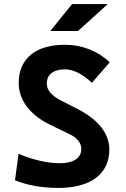

<svg xmlns="http://www.w3.org/2000/svg" viewBox="-20 -926 626 956"><path d="M269 9.8C432.6 9.8 524.4 -59.6 524.4 -182.6C524.4 -260.3 469.2 -329.6 371.6 -380.4L277.8 -428.7C236.3 -450.7 212.9 -478.5 212.9 -509.3C212.9 -555.2 246.1 -580.6 303.7 -580.6C345.7 -580.6 392.6 -556.6 437.5 -513.7L526.4 -615.7C466.8 -672.4 388.2 -703.1 303.2 -703.1C156.7 -703.1 73.2 -633.8 73.2 -512.7C73.2 -426.8 129.9 -353.5 228 -305.7L327.6 -257.3C363.8 -240.2 384.8 -213.9 384.8 -185.1C384.8 -138.7 346.2 -113.3 276.9 -113.3C216.8 -113.3 143.6 -129.9 72.3 -160.2L54.7 -28.3C113.3 -3.9 190.4 9.8 269 9.8ZM230.5 -771.5H368.2L516.6 -905.8H338.9Z"/></svg>

Font: Cascadia Mono NF
Style: Bold
Weight: 700
Monospace: yes
Designer: Aaron Bell
Foundry: Saja Typeworks
Version: Version 2404.023